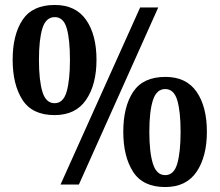

<svg xmlns="http://www.w3.org/2000/svg" viewBox="-20 -744 885 774"><path d="M200 -280Q110 -280 70.5 -341.5Q31 -403 31 -503Q31 -604 71 -664Q111 -724 201 -724Q285 -724 327 -664Q369 -604 369 -503Q369 -403 327 -341.5Q285 -280 200 -280ZM224 0 545 -714H618L298 0ZM200 -328Q235 -328 248.5 -374Q262 -420 262 -503Q262 -585 249 -630Q236 -675 201 -675Q165 -675 151 -630Q137 -585 137 -503Q137 -420 151 -374Q165 -328 200 -328ZM646 10Q556 10 516.5 -51.5Q477 -113 477 -213Q477 -314 517 -374Q557 -434 647 -434Q731 -434 772.5 -374Q814 -314 814 -213Q814 -113 772.5 -51.5Q731 10 646 10ZM646 -38Q681 -38 694.5 -84Q708 -130 708 -213Q708 -295 694.5 -340Q681 -385 646 -385Q611 -385 596.5 -340Q582 -295 582 -213Q582 -130 596.5 -84Q611 -38 646 -38Z"/></svg>

Font: Noto Serif Devanagari SemiCondensed
Style: Bold
Weight: 700
Width: 4
Designer: Universal Thirst, Indian Type Foundry and the Monotype Design Team
Foundry: Monotype Imaging Inc.
Version: Version 2.004; ttfautohint (v1.8.4.7-5d5b)